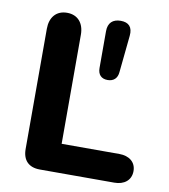

<svg xmlns="http://www.w3.org/2000/svg" viewBox="-78 -744 713 811"><g transform="rotate(10 278.5 -339.0)"><path d="M147 0H467C508 0 538 -22 538 -62C538 -101 508 -123 467 -123H219V-591C219 -639 193 -672 146 -672C99 -672 73 -639 73 -591V-75C73 -27 99 0 147 0ZM363 -422C389 -422 405 -437 407 -464L423 -622C427 -660 409 -678 375 -678C341 -678 321 -660 321 -624V-466C321 -438 336 -422 363 -422Z"/></g></svg>

Font: SN Pro
Style: Bold
Weight: 700
Designer: Tobias Whetton
Foundry: Supernotes
Version: Version 1.003;Glyphs 3.3 (3324)